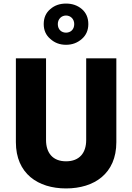

<svg xmlns="http://www.w3.org/2000/svg" viewBox="-20 -1027 741 1076"><path d="M225 -892C225 -858 237 -830 262 -809C286 -787 315 -776 350 -776C385 -776 414 -787 439 -809C463 -830 475 -858 475 -892C475 -927 463 -955 439 -976C414 -997 385 -1007 350 -1007C315 -1007 286 -997 262 -976C237 -955 225 -927 225 -892ZM304 -892C304 -921 325 -940 350 -940C375 -940 396 -921 396 -892C396 -861 375 -844 350 -844C325 -844 304 -861 304 -892ZM69 -700V-230C69 -54 193 29 350 29C508 29 632 -54 632 -230V-700H463V-242C463 -171 426 -123 350 -123C275 -123 238 -171 238 -242V-700Z"/></svg>

Font: Jost
Style: Bold
Weight: 700
Version: Version 3.710